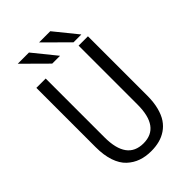

<svg xmlns="http://www.w3.org/2000/svg" viewBox="-257 -971 1083 1083"><g transform="rotate(-45 285.0 -429.0)"><path d="M472 -733.5H409.5L271.5 -870.5H361ZM302 -733.5H239.5L101.5 -870.5H191ZM286 11Q241.5 11 205.5 -1.8Q169.5 -14.5 140.5 -41.5Q111.5 -68.5 95.5 -115.5Q79.5 -162.5 79.5 -227V-700H154V-231Q154 -51 286 -51Q416.5 -51 416.5 -230V-700H491V-227Q491 -175 480.5 -134.2Q470 -93.5 451.8 -66.5Q433.5 -39.5 407.5 -22Q381.5 -4.5 351.5 3.2Q321.5 11 286 11Z"/></g></svg>

Font: League Mono Narrow Light
Style: Regular
Weight: 300
Width: 3
Designer: Tyler Finck
Foundry: The League of Moveable Type / Tyler Finck
Version: Version 2.210